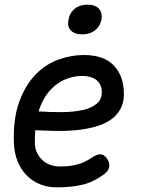

<svg xmlns="http://www.w3.org/2000/svg" viewBox="-20 -797 640 827"><path d="M440 -115Q454 -95 450 -76.5Q446 -58 425 -44Q381 -12 333.5 -1Q286 10 225 10Q185 10 152 -3.5Q119 -17 94.5 -42Q70 -67 56 -101.5Q42 -136 40 -178Q36 -282 61.5 -354.5Q87 -427 130.5 -473Q174 -519 229.5 -539.5Q285 -560 341 -560Q422 -560 464.5 -520.5Q507 -481 513 -412Q517 -365 501.5 -333Q486 -301 456.5 -281Q427 -261 387.5 -250.5Q348 -240 304.5 -236Q261 -232 216.5 -233Q172 -234 132 -236Q131 -224 130.5 -211Q130 -198 130 -184Q130 -159 139 -140Q148 -121 162.5 -107.5Q177 -94 196.5 -87Q216 -80 237 -80Q260 -80 278 -82Q296 -84 312.5 -88.5Q329 -93 344 -100Q359 -107 374 -117Q397 -133 412.5 -132.5Q428 -132 440 -115ZM146 -317Q194 -314 244 -314Q294 -314 334 -322.5Q374 -331 398 -351.5Q422 -372 418 -409Q417 -424 410 -435.5Q403 -447 392.5 -454.5Q382 -462 367 -466Q352 -470 334 -470Q310 -470 282.5 -462.5Q255 -455 229 -437.5Q203 -420 181.5 -390.5Q160 -361 146 -317ZM334 -649Q301 -649 285 -666Q269 -683 275 -712Q280 -742 302 -759.5Q324 -777 357 -777Q390 -777 406 -759.5Q422 -742 417 -712Q411 -683 389 -666Q367 -649 334 -649Z"/></svg>

Font: Maple Mono
Style: Italic
Weight: 400
Italic angle: -10°
Monospace: yes
Designer: subframe7536
Version: Version 7.300